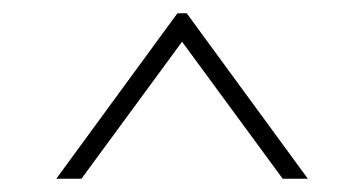

<svg xmlns="http://www.w3.org/2000/svg" viewBox="-20 -730 550 290"><path d="M255 -667 103 -460H65L248 -710H262L445 -460H407Z"/></svg>

Font: Renner
Style: Thin
Weight: 200
Version: Version 003.000 ; ttfautohint (v0.97) -l 8 -r 50 -G 200 -x 1